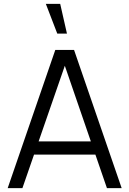

<svg xmlns="http://www.w3.org/2000/svg" viewBox="-20 -980 674 1000"><path d="M365.7 -720H268L20 0H96.7L332 -679H303.3L537 0H613.7ZM503 -243.7H131V-174.7H503ZM328.7 -805H278.3L218.7 -960H293.5Z"/></svg>

Font: Tap Sans
Style: Regular
Weight: 400
Designer: Tap Payments
Foundry: Tap Payments
Version: Version 1.001;Glyphs 3.1.2 (3151)